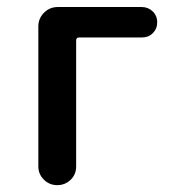

<svg xmlns="http://www.w3.org/2000/svg" viewBox="-20 -540 540 560"><path d="M91.8 -54.7V-462.9Q91.8 -486.3 108.4 -502.9Q125 -519.5 148.4 -519.5H393.6Q412.1 -519.5 425.3 -506.8Q438.5 -494.1 438.5 -475.1Q438.5 -456.1 425.8 -443.4Q413.1 -430.7 393.6 -430.7H210.9Q202.1 -430.7 202.1 -421.9V-54.7Q202.1 -31.2 186 -15.6Q169.9 0 147 0Q124 0 107.9 -16.1Q91.8 -32.2 91.8 -54.7Z"/></svg>

Font: Rounded Mgen+ 1m medium
Style: Regular
Weight: 500
Designer: [Source Han Sans]
Ryoko NISHIZUKA  (kana & ideographs); Paul D. Hunt (Latin, Greek & Cyrillic); Wenlong ZHANG  (bopomofo
Version: Version 1.059.20150602